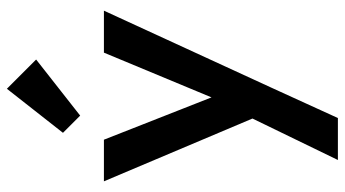

<svg xmlns="http://www.w3.org/2000/svg" viewBox="-242 -560 1002 558"><g transform="rotate(-90 259.0 -281.0)"><path d="M216 5 11 -480H132L272 -124H237L385 -480H507L284 5ZM73 200 222 -107 284 5 195 200ZM202 -549 152 -599 280 -762 365 -677Z"/></g></svg>

Font: Outfit Thin Medium
Style: Regular
Weight: 500
Version: Version 1.100;gftools[0.9.27]